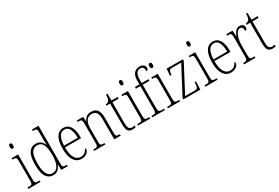

<svg xmlns="http://www.w3.org/2000/svg" viewBox="73 -1852 4273 2941"><g transform="rotate(-30 2209.5 -381.0)"><path d="M127 -654Q114 -654 106 -663Q98 -672 98 -698Q98 -723 106 -732.5Q114 -742 127 -742Q140 -742 148 -732.5Q156 -723 156 -698Q156 -672 148 -663Q140 -654 127 -654ZM23 0V-25H42Q71 -25 86 -29Q101 -33 106 -49Q111 -65 111 -98V-435Q111 -469 106.5 -485.5Q102 -502 88.5 -506.5Q75 -511 48 -511H38V-536H152V-99Q152 -65 157 -49Q162 -33 177 -29Q192 -25 221 -25H238V0Z M464 10Q386 10 342 -54.5Q298 -119 298 -267Q298 -415 342 -479.5Q386 -544 465 -544Q517 -544 550 -517.5Q583 -491 601 -447H605Q603 -471 602 -497Q601 -523 601 -548V-656Q601 -693 596 -710Q591 -727 577 -731Q563 -735 536 -735H526V-760H642V-93Q642 -62 647 -47.5Q652 -33 666.5 -29Q681 -25 709 -25H720V0H607L602 -98H600Q581 -49 548.5 -19.5Q516 10 464 10ZM467 -22Q535 -22 568.5 -85.5Q602 -149 602 -265Q602 -386 573 -449Q544 -512 470 -512Q405 -512 372.5 -453Q340 -394 340 -265Q340 -140 373.5 -80.5Q407 -21 467 -22Z M963 10Q881 10 833.5 -61Q786 -132 786 -262Q786 -404 830 -473.5Q874 -543 955 -543Q1031 -543 1071.5 -477Q1112 -411 1112 -294V-270H828Q828 -144 865.5 -83Q903 -22 967 -22Q1014 -22 1043 -47.5Q1072 -73 1086 -105Q1097 -99 1097 -82Q1097 -65 1082 -43.5Q1067 -22 1037 -6Q1007 10 963 10ZM1071 -300Q1070 -395 1043 -453.5Q1016 -512 955 -512Q893 -512 862.5 -455Q832 -398 829 -300Z M1187 0V-25H1199Q1228 -25 1243 -29Q1258 -33 1263 -49Q1268 -65 1268 -99V-438Q1268 -472 1263 -487.5Q1258 -503 1243.5 -507Q1229 -511 1201 -511H1191V-536H1303L1308 -456H1311Q1333 -500 1364 -521.5Q1395 -543 1444 -543Q1516 -543 1550 -498.5Q1584 -454 1584 -359V-99Q1584 -65 1589 -49Q1594 -33 1608 -29Q1622 -25 1651 -25H1658V0H1543V-361Q1543 -428 1519.5 -469Q1496 -510 1438 -510Q1374 -510 1341.5 -462.5Q1309 -415 1309 -331V-98Q1309 -64 1314 -48.5Q1319 -33 1334 -29Q1349 -25 1378 -25H1386V0Z M1865 10Q1810 10 1786 -23Q1762 -56 1762 -142V-506H1697V-528Q1736 -531 1754 -553Q1766 -568 1771 -593Q1776 -618 1777 -657H1803V-536H1912V-506H1803V-139Q1803 -71 1819.5 -46Q1836 -21 1870 -21Q1884 -21 1895 -22.5Q1906 -24 1920 -27V3Q1907 6 1892.5 8Q1878 10 1865 10Z M2069 -654Q2056 -654 2048 -663Q2040 -672 2040 -698Q2040 -723 2048 -732.5Q2056 -742 2069 -742Q2082 -742 2090 -732.5Q2098 -723 2098 -698Q2098 -672 2090 -663Q2082 -654 2069 -654ZM1965 0V-25H1984Q2013 -25 2028 -29Q2043 -33 2048 -49Q2053 -65 2053 -98V-435Q2053 -469 2048.5 -485.5Q2044 -502 2030.5 -506.5Q2017 -511 1990 -511H1980V-536H2094V-99Q2094 -65 2099 -49Q2104 -33 2119 -29Q2134 -25 2163 -25H2180V0Z M2216 0V-25H2236Q2260 -25 2273.5 -29.5Q2287 -34 2292 -51Q2297 -68 2297 -104V-506H2219V-536H2297V-598Q2297 -684 2332.5 -728Q2368 -772 2433 -772Q2478 -772 2502 -752Q2526 -732 2526 -698Q2526 -678 2517 -666.5Q2508 -655 2494 -655Q2494 -694 2481.5 -718Q2469 -742 2431 -742Q2381 -742 2359.5 -702.5Q2338 -663 2338 -599V-536H2458V-506H2338V-104Q2338 -68 2343 -51Q2348 -34 2361 -29.5Q2374 -25 2399 -25H2439V0Z M2597 -654Q2584 -654 2576 -663Q2568 -672 2568 -698Q2568 -723 2576 -732.5Q2584 -742 2597 -742Q2610 -742 2618 -732.5Q2626 -723 2626 -698Q2626 -672 2618 -663Q2610 -654 2597 -654ZM2493 0V-25H2512Q2541 -25 2556 -29Q2571 -33 2576 -49Q2581 -65 2581 -98V-435Q2581 -469 2576.5 -485.5Q2572 -502 2558.5 -506.5Q2545 -511 2518 -511H2508V-536H2622V-99Q2622 -65 2627 -49Q2632 -33 2647 -29Q2662 -25 2691 -25H2708V0Z M2767 0V-26L3019 -506H2861Q2823 -506 2812.5 -490.5Q2802 -475 2797 -435L2794 -415H2770L2779 -536H3067V-510L2814 -30H2983Q3020 -30 3031 -46Q3042 -62 3045 -103L3047 -143H3071L3066 0Z M3259 -654Q3246 -654 3238 -663Q3230 -672 3230 -698Q3230 -723 3238 -732.5Q3246 -742 3259 -742Q3272 -742 3280 -732.5Q3288 -723 3288 -698Q3288 -672 3280 -663Q3272 -654 3259 -654ZM3155 0V-25H3174Q3203 -25 3218 -29Q3233 -33 3238 -49Q3243 -65 3243 -98V-435Q3243 -469 3238.5 -485.5Q3234 -502 3220.5 -506.5Q3207 -511 3180 -511H3170V-536H3284V-99Q3284 -65 3289 -49Q3294 -33 3309 -29Q3324 -25 3353 -25H3370V0Z M3606 10Q3524 10 3476.5 -61Q3429 -132 3429 -262Q3429 -404 3473 -473.5Q3517 -543 3598 -543Q3674 -543 3714.5 -477Q3755 -411 3755 -294V-270H3471Q3471 -144 3508.5 -83Q3546 -22 3610 -22Q3657 -22 3686 -47.5Q3715 -73 3729 -105Q3740 -99 3740 -82Q3740 -65 3725 -43.5Q3710 -22 3680 -6Q3650 10 3606 10ZM3714 -300Q3713 -395 3686 -453.5Q3659 -512 3598 -512Q3536 -512 3505.5 -455Q3475 -398 3472 -300Z M3838 0V-25H3844Q3872 -25 3886.5 -29Q3901 -33 3906.5 -49Q3912 -65 3912 -100V-438Q3912 -472 3906.5 -487.5Q3901 -503 3886 -507Q3871 -511 3840 -511H3834V-536H3945L3951 -431H3953Q3963 -458 3978 -484Q3993 -510 4015.5 -527Q4038 -544 4073 -544Q4110 -544 4128.5 -525.5Q4147 -507 4147 -479Q4147 -460 4139 -447.5Q4131 -435 4112 -435Q4112 -469 4102.5 -490Q4093 -511 4061 -511Q4035 -511 4015 -490Q3995 -469 3981 -434Q3967 -399 3960 -357.5Q3953 -316 3953 -276V-99Q3953 -64 3958 -48.5Q3963 -33 3978 -29Q3993 -25 4021 -25H4040V0Z M4342 10Q4287 10 4263 -23Q4239 -56 4239 -142V-506H4174V-528Q4213 -531 4231 -553Q4243 -568 4248 -593Q4253 -618 4254 -657H4280V-536H4389V-506H4280V-139Q4280 -71 4296.5 -46Q4313 -21 4347 -21Q4361 -21 4372 -22.5Q4383 -24 4397 -27V3Q4384 6 4369.5 8Q4355 10 4342 10Z"/></g></svg>

Font: Noto Serif Tamil Condensed ExtraLight
Style: Regular
Weight: 200
Width: 3
Designer: Indian Type Foundry, Tom Grace, and the Monotype Design Team
Foundry: Monotype Imaging Inc.
Version: Version 2.004; ttfautohint (v1.8.4.7-5d5b)